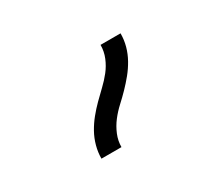

<svg xmlns="http://www.w3.org/2000/svg" viewBox="-70 -927 739 640"><g transform="rotate(-30 300.0 -607.0)"><path d="M168 -442Q168 -466 174.5 -490Q181 -514 193 -535.5Q205 -557 220.5 -576Q236 -595 253 -612Q270 -629 288 -646Q306 -663 321 -682Q336 -701 345.5 -724Q355 -747 355 -772H432Q432 -747 425.5 -723.5Q419 -700 407 -678.5Q395 -657 379.5 -638Q364 -619 347 -601.5Q330 -584 312 -567.5Q294 -551 279 -531.5Q264 -512 254.5 -489Q245 -466 245 -442Z"/></g></svg>

Font: Iosevka HT Extended
Style: Regular
Weight: 400
Width: 7
Monospace: yes
Designer: Belleve Invis
Foundry: Belleve Invis
Version: Version 32.3.0; ttfautohint (v1.8.4)